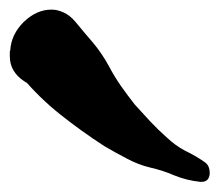

<svg xmlns="http://www.w3.org/2000/svg" viewBox="-23 -1424 449 393"><path d="M386.7 -1051.8Q359.4 -1054.7 335 -1064.5Q310.5 -1075.2 284.2 -1081.1Q259.8 -1086.9 236.3 -1099.6Q211.9 -1112.3 190.4 -1125Q143.6 -1155.3 100.6 -1189.5Q57.6 -1223.6 21.5 -1266.6Q41 -1261.7 59.6 -1256.8Q79.1 -1252 97.7 -1247.1Q95.7 -1247.1 93.8 -1246.1Q91.8 -1246.1 89.8 -1245.1Q58.6 -1236.3 26.4 -1257.8Q-2.9 -1277.3 -2.9 -1308.6Q-2.9 -1311.5 -2.9 -1314.5Q-2.9 -1316.4 -2.9 -1318.4Q-2 -1320.3 -2 -1321.3Q0 -1353.5 25.4 -1378.9Q51.8 -1404.3 82 -1404.3Q82 -1404.3 83 -1404.3Q94.7 -1404.3 107.4 -1398.4Q120.1 -1392.6 130.9 -1379.9Q149.4 -1357.4 168 -1335.9Q186.5 -1313.5 200.2 -1288.1Q210.9 -1267.6 224.6 -1248Q238.3 -1228.5 252.9 -1210Q268.6 -1192.4 284.2 -1175.8Q300.8 -1158.2 318.4 -1142.6Q335.9 -1126 356.4 -1115.2Q377 -1105.5 396.5 -1091.8Q406.2 -1085 406.2 -1070.3Q406.2 -1069.3 406.2 -1067.4Q404.3 -1051.8 389.6 -1051.8Q387.7 -1051.8 386.7 -1051.8Z"/></svg>

Font: Digory Doodles
Style: Regular
Weight: 400
Designer: Holds Worth Design
Version: Version 1.0